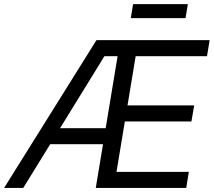

<svg xmlns="http://www.w3.org/2000/svg" viewBox="-50 -925 1052 945"><path d="M-29.8 0 424.8 -727.5H981.9L968.8 -648.4H617.7L577.6 -406.2H905.8L892.1 -327.1H564.5L523.4 -79.1H879.4L866.7 0H421.4L528.8 -648.4H463.9L64.5 0ZM168.9 -215.3 182.1 -293.9H515.6L502.4 -215.3ZM874.5 -904.8 863.3 -835.9H593.8L605 -904.8Z"/></svg>

Font: Inter 28pt
Style: Italic
Weight: 400
Italic angle: -9.3988°
Designer: Rasmus Andersson
Foundry: rsms
Version: Version 4.001;git-66647c0bb